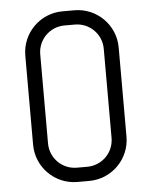

<svg xmlns="http://www.w3.org/2000/svg" viewBox="-52 -754 638 807"><g transform="rotate(-5 267.0 -350.0)"><path d="M464 -162V-538C464 -633 387 -710 292 -710H242C147 -710 70 -633 70 -538V-162C70 -67 147 10 242 10H292C387 10 464 -67 464 -162ZM401 -162C401 -100 351 -50 289 -50H245C183 -50 133 -100 133 -162V-538C133 -600 183 -650 245 -650H289C351 -650 401 -600 401 -538Z"/></g></svg>

Font: Abel
Style: Regular
Weight: 400
Designer: Matthew Desmond
Foundry: Matthew Desmond
Version: Version 1.002